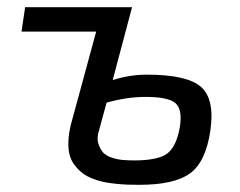

<svg xmlns="http://www.w3.org/2000/svg" viewBox="-20 -507 669 535"><path d="M348 -487 294 -284Q342 -299 389 -299Q502 -299 540.5 -264.5Q579 -230 566 -142Q553 -55 509 -23.5Q465 8 368 8Q350 8 335.5 7.5Q321 7 302 5Q283 3 268.5 0Q254 -3 237.5 -9.5Q221 -16 210 -24.5Q199 -33 189 -45.5Q179 -58 174.5 -73.5Q170 -89 170.5 -110.5Q171 -132 177 -158L248 -419H40L50 -487ZM277 -221 256 -144Q249 -122 254 -107Q259 -92 266.5 -83Q274 -74 289.5 -68.5Q305 -63 320 -61.5Q335 -60 354 -60Q419 -60 445 -78.5Q471 -97 481 -152Q489 -201 469.5 -219Q450 -237 385 -237Q335 -237 277 -221Z"/></svg>

Font: Exo 2.0
Style: Italic
Weight: 400
Italic angle: -8°
Designer: Natanael Gama
Version: Version 1.001;PS 001.001;hotconv 1.0.70;makeotf.lib2.5.58329